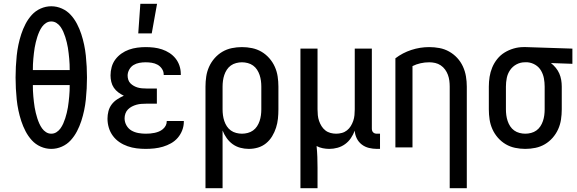

<svg xmlns="http://www.w3.org/2000/svg" viewBox="-20 -776 3040 1011"><path d="M250 8Q221 8 194 -4Q167 -16 147.5 -37.5Q128 -59 114.5 -85Q101 -111 92 -138.5Q83 -166 77 -194.5Q71 -223 68 -252Q65 -281 63.5 -310Q62 -339 62 -368Q62 -396 63.5 -425Q65 -454 68 -483Q71 -512 77 -540.5Q83 -569 92 -596.5Q101 -624 114.5 -650Q128 -676 147.5 -697.5Q167 -719 194 -731Q221 -743 250 -743Q279 -743 306 -731Q333 -719 352.5 -697.5Q372 -676 385.5 -650Q399 -624 408 -596.5Q417 -569 423 -540.5Q429 -512 432 -483Q435 -454 436.5 -425Q438 -396 438 -368Q438 -339 436.5 -310Q435 -281 432 -252Q429 -223 423 -194.5Q417 -166 408 -138.5Q399 -111 385.5 -85Q372 -59 352.5 -37.5Q333 -16 306 -4Q279 8 250 8ZM153 -407H347Q347 -422 346.5 -437Q346 -452 344.5 -466.5Q343 -481 341.5 -495.5Q340 -510 337.5 -524.5Q335 -539 331.5 -553.5Q328 -568 323.5 -582Q319 -596 313 -609.5Q307 -623 298.5 -635Q290 -647 277.5 -655Q265 -663 250 -663Q235 -663 222.5 -655Q210 -647 201.5 -635Q193 -623 187 -609.5Q181 -596 176.5 -582Q172 -568 168.5 -553.5Q165 -539 162.5 -524.5Q160 -510 158.5 -495.5Q157 -481 155.5 -466.5Q154 -452 153.5 -437Q153 -422 153 -407ZM250 -72Q265 -72 277.5 -80Q290 -88 298.5 -100Q307 -112 313 -125.5Q319 -139 323.5 -153Q328 -167 331.5 -181.5Q335 -196 337.5 -210.5Q340 -225 341.5 -239.5Q343 -254 344.5 -268.5Q346 -283 346.5 -298Q347 -313 347 -328H153Q153 -313 153.5 -298Q154 -283 155.5 -268.5Q157 -254 158.5 -239.5Q160 -225 162.5 -210.5Q165 -196 168.5 -181.5Q172 -167 176.5 -153Q181 -139 187 -125.5Q193 -112 201.5 -100Q210 -88 222.5 -80Q235 -72 250 -72Z M747 8Q723 8 699 5Q675 2 652 -6Q629 -14 609 -27.5Q589 -41 574.5 -60.5Q560 -80 553 -103.5Q546 -127 546 -151Q546 -171 551 -190.5Q556 -210 568 -226Q580 -242 597 -253Q614 -264 632 -272Q617 -279 603 -289.5Q589 -300 579.5 -314Q570 -328 566 -345Q562 -362 562 -379Q562 -401 568 -423Q574 -445 587.5 -463Q601 -481 619.5 -494Q638 -507 659 -514.5Q680 -522 702.5 -525Q725 -528 747 -528Q769 -528 790.5 -525.5Q812 -523 833 -516Q854 -509 872.5 -497Q891 -485 904.5 -468Q918 -451 925 -430Q932 -409 932 -387V-381H842V-384Q842 -400 832.5 -414Q823 -428 809 -435.5Q795 -443 779 -445.5Q763 -448 747 -448Q730 -448 713.5 -445Q697 -442 683 -433.5Q669 -425 660.5 -409.5Q652 -394 652 -378Q652 -367 655.5 -356Q659 -345 667 -337Q675 -329 685 -323.5Q695 -318 705.5 -315Q716 -312 727.5 -311Q739 -310 750 -310H806V-230H750Q737 -230 724 -229Q711 -228 698.5 -224.5Q686 -221 674.5 -215Q663 -209 654 -200Q645 -191 640.5 -178.5Q636 -166 636 -153Q636 -133 646 -115.5Q656 -98 672.5 -88.5Q689 -79 708.5 -75.5Q728 -72 747 -72Q759 -72 771 -73Q783 -74 794.5 -76.5Q806 -79 817 -83.5Q828 -88 837.5 -96Q847 -104 852.5 -114.5Q858 -125 858 -137V-139H948V-135Q948 -112 939.5 -90Q931 -68 916 -50.5Q901 -33 880.5 -21.5Q860 -10 838 -3.5Q816 3 793 5.5Q770 8 747 8ZM708 -600 719 -756H807L779 -600Z M1062 215V-320Q1062 -347 1066 -373.5Q1070 -400 1081 -424.5Q1092 -449 1110 -469.5Q1128 -490 1151 -503.5Q1174 -517 1200.5 -522.5Q1227 -528 1254 -528Q1281 -528 1307.5 -522.5Q1334 -517 1357 -503.5Q1380 -490 1398 -469.5Q1416 -449 1427 -424.5Q1438 -400 1442 -373.5Q1446 -347 1446 -320V-200Q1446 -175 1443.5 -151Q1441 -127 1433.5 -103.5Q1426 -80 1413 -58.5Q1400 -37 1381 -21.5Q1362 -6 1338.5 1Q1315 8 1290 8Q1267 8 1245 2Q1223 -4 1205 -17Q1187 -30 1173.5 -49Q1160 -68 1152 -89V215ZM1254 -72Q1269 -72 1284.5 -76Q1300 -80 1312.5 -89Q1325 -98 1333.5 -111Q1342 -124 1347 -139Q1352 -154 1354 -169.5Q1356 -185 1356 -200V-320Q1356 -335 1354 -350.5Q1352 -366 1347 -381Q1342 -396 1333.5 -409Q1325 -422 1312.5 -431Q1300 -440 1284.5 -444Q1269 -448 1254 -448Q1239 -448 1223.5 -444Q1208 -440 1195.5 -431Q1183 -422 1174.5 -409Q1166 -396 1161 -381Q1156 -366 1154 -350.5Q1152 -335 1152 -320V-200Q1152 -185 1154 -169.5Q1156 -154 1161 -139Q1166 -124 1174.5 -111Q1183 -98 1195.5 -89Q1208 -80 1223.5 -76Q1239 -72 1254 -72Z M1562 215V-520H1652V-200Q1652 -185 1653.5 -169.5Q1655 -154 1660 -139.5Q1665 -125 1673 -112Q1681 -99 1693 -89.5Q1705 -80 1720 -76Q1735 -72 1750 -72Q1765 -72 1780 -76Q1795 -80 1807 -89.5Q1819 -99 1827 -112Q1835 -125 1840 -139.5Q1845 -154 1846.5 -169.5Q1848 -185 1848 -200V-520H1938V-99Q1938 -93 1939.5 -88Q1941 -83 1945 -79Q1949 -75 1954 -73.5Q1959 -72 1965 -72H1981V8H1965Q1944 8 1923 3Q1902 -2 1885 -15Q1868 -28 1858.5 -47.5Q1849 -67 1848 -88Q1840 -67 1827.5 -48.5Q1815 -30 1797 -17Q1779 -4 1757.5 2Q1736 8 1714 8Q1697 8 1679.5 4.5Q1662 1 1647 -7Q1650 22 1651 50.5Q1652 79 1652 107V215Z M2348 215V-320Q2348 -336 2346 -351.5Q2344 -367 2338.5 -382Q2333 -397 2323.5 -410Q2314 -423 2300.5 -432Q2287 -441 2271.5 -444.5Q2256 -448 2240 -448Q2217 -448 2194.5 -443Q2172 -438 2152 -428V0H2062V-469Q2100 -498 2146 -513Q2192 -528 2240 -528Q2267 -528 2294 -523Q2321 -518 2345 -504.5Q2369 -491 2387.5 -471Q2406 -451 2417.5 -426Q2429 -401 2433.5 -374Q2438 -347 2438 -320V215Z M2746 8Q2719 8 2692.5 2.5Q2666 -3 2643 -16.5Q2620 -30 2602 -50.5Q2584 -71 2573 -95.5Q2562 -120 2558 -146.5Q2554 -173 2554 -200V-320Q2554 -346 2558 -371.5Q2562 -397 2572 -421Q2582 -445 2598.5 -465.5Q2615 -486 2637 -499.5Q2659 -513 2684.5 -520.5Q2710 -528 2736 -528H2750L2994 -520V-440L2881 -444Q2895 -433 2906.5 -419Q2918 -405 2925 -389Q2932 -373 2935 -355.5Q2938 -338 2938 -320V-200Q2938 -173 2934 -146.5Q2930 -120 2919 -95.5Q2908 -71 2890 -50.5Q2872 -30 2849 -16.5Q2826 -3 2799.5 2.5Q2773 8 2746 8ZM2746 -72Q2761 -72 2776.5 -76Q2792 -80 2804.5 -89Q2817 -98 2825.5 -111Q2834 -124 2839 -139Q2844 -154 2846 -169.5Q2848 -185 2848 -200V-320Q2848 -342 2844 -363.5Q2840 -385 2829 -404Q2818 -423 2799 -434.5Q2780 -446 2758 -448H2743Q2720 -448 2699.5 -437Q2679 -426 2666 -407Q2653 -388 2648.5 -365.5Q2644 -343 2644 -320V-200Q2644 -185 2646 -169.5Q2648 -154 2653 -139Q2658 -124 2666.5 -111Q2675 -98 2687.5 -89Q2700 -80 2715.5 -76Q2731 -72 2746 -72Z"/></svg>

Font: Iosevka Bendy Medium
Style: Regular
Weight: 500
Monospace: yes
Designer: Belleve Invis
Foundry: Belleve Invis
Version: Version 30.1.2